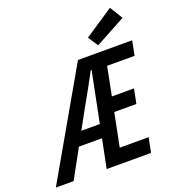

<svg xmlns="http://www.w3.org/2000/svg" viewBox="-217 -997 1019 1118"><g transform="rotate(-20 292.5 -438.0)"><path d="M-63 0 312 -654H648L630 -564H460L425 -387H562L544 -297H407L366 -91H545L527 0H252L367 -573H362Q334 -521 306 -470Q278 -419 250 -370L47 0ZM103 -178 120 -260H349L333 -178ZM452 -694 411 -756 591 -876 640 -796Z"/></g></svg>

Font: Source Code Pro SemiBold
Style: Italic
Weight: 600
Italic angle: -11°
Monospace: yes
Designer: Paul D. Hunt, Teo Tuominen
Foundry: Adobe Systems Incorporated
Version: Version 1.016;hotconv 1.0.116;makeotfexe 2.5.65601